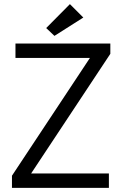

<svg xmlns="http://www.w3.org/2000/svg" viewBox="-20 -911 598 931"><path d="M38 -59 416 -630H55V-700H515V-650L131 -70H508V0H38ZM384 -826 244 -737 204 -775 319 -891Z"/></svg>

Font: Tilda Sans
Style: Regular
Weight: 400
Designer: ParaType Ltd
Foundry: ParaType Ltd
Version: Version 1.009